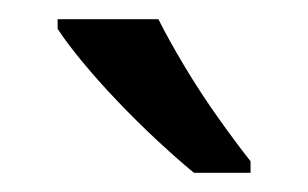

<svg xmlns="http://www.w3.org/2000/svg" viewBox="-20 -786 321 200"><path d="M145 -766Q156 -744 172.5 -716.5Q189 -689 207.5 -663Q226 -637 241 -618V-606H182Q165 -620 144 -639.5Q123 -659 102.5 -680.5Q82 -702 65.5 -722Q49 -742 40 -756V-766Z"/></svg>

Font: hexhindi15
Style: Regular
Weight: 400
Designer: Jelle Bosma - Monotype Design Team
Foundry: Monotype Imaging Inc.
Version: Version 2.006